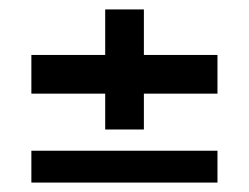

<svg xmlns="http://www.w3.org/2000/svg" viewBox="-20 -530 528 407"><path d="M203 -255.5V-331.5H46.5V-413.5H203V-510H285V-413.5H441V-331.5H285V-255.5ZM46.5 -143V-210.5H441V-143Z"/></svg>

Font: Big Shoulders Stencil Display
Style: Bold
Weight: 700
Designer: Patric King
Foundry: XO Type Co
Version: Version 1.000